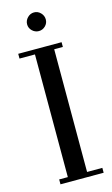

<svg xmlns="http://www.w3.org/2000/svg" viewBox="-134 -935 575 984"><g transform="rotate(-15 153.5 -443.0)"><path d="M22 -676.8V-702.1H252V-676.8H206.1V-25.9H287.1V0H58.1V-25.9H104V-676.8ZM119.9 -801.5Q105 -815.9 105 -835.9Q105 -856 119.9 -871.1Q134.8 -886.2 154.8 -886.2Q174.8 -886.2 189.5 -871.1Q204.1 -856 204.1 -835.9Q204.1 -815.9 189.5 -801.5Q174.8 -787.1 154.8 -787.1Q134.8 -787.1 119.9 -801.5Z"/></g></svg>

Font: Dehuti
Style: Bold
Weight: 700
Version: Version 1.2